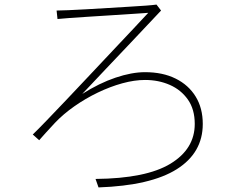

<svg xmlns="http://www.w3.org/2000/svg" viewBox="-20 -793 1040 838"><path d="M865 -252Q865 -126 751.5 -54.5Q638 17 410 25L397 -12Q618 -14 724 -78.5Q830 -143 830 -252Q830 -316 800 -358.5Q770 -401 721 -422.5Q672 -444 613 -444Q567 -444 514 -429.5Q461 -415 407 -389Q353 -363 304.5 -329Q256 -295 220 -257Q198 -234 179.5 -213Q161 -192 151 -181L123 -206Q144 -226 182.5 -266Q221 -306 269.5 -357Q318 -408 370.5 -464Q423 -520 473 -573Q523 -626 563.5 -669Q604 -712 627 -737Q597 -735 553 -732Q509 -729 460.5 -726Q412 -723 366 -720Q320 -717 284 -714.5Q248 -712 231 -710L227 -747Q243 -747 277.5 -748.5Q312 -750 357 -752.5Q402 -755 449.5 -758Q497 -761 541 -763.5Q585 -766 617.5 -768.5Q650 -771 663 -773L683 -747Q613 -672 550.5 -606.5Q488 -541 440.5 -490.5Q393 -440 366 -411.5Q339 -383 339 -383Q413 -430 484 -454Q555 -478 613 -478Q690 -478 746.5 -450Q803 -422 834 -371.5Q865 -321 865 -252Z"/></svg>

Font: Zen Kaku Gothic Antique Light
Style: Regular
Weight: 300
Designer: Yoshimichi Ohira
Foundry: Positype
Version: Version 1.001